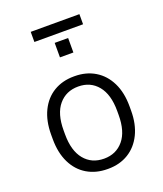

<svg xmlns="http://www.w3.org/2000/svg" viewBox="-151 -925 878 1034"><g transform="rotate(-20 287.5 -408.0)"><path d="M63 -243V-268Q63 -347 91 -404Q119 -461 169 -491Q219 -521 285 -521H289Q355 -521 405.5 -490.5Q456 -460 484 -403Q512 -346 512 -268V-243Q512 -165 484 -108Q456 -51 406 -20.5Q356 10 290 10H286Q220 10 169.5 -20Q119 -50 91 -107Q63 -164 63 -243ZM441 -244V-267Q441 -361 399.5 -411.5Q358 -462 288 -462Q218 -462 176 -412Q134 -362 134 -267V-244Q134 -150 175.5 -99.5Q217 -49 288 -49Q357 -49 399 -99Q441 -149 441 -244ZM428 -826V-768H149V-826ZM327 -643H250V-726H327Z"/></g></svg>

Font: Chivo Light
Style: Regular
Weight: 300
Designer: Hector Gatti
Foundry: Omnibus-Type
Version: Version 1.007